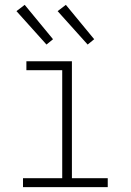

<svg xmlns="http://www.w3.org/2000/svg" viewBox="-20 -773 540 793"><path d="M75 0V-37H237V-483H89V-520H277V-37H425V0ZM342 -589 218 -727 252 -753 369 -611ZM172 -589 48 -727 82 -753 199 -611Z"/></svg>

Font: Iosevka Curly Extralight
Style: Regular
Weight: 200
Monospace: yes
Designer: Belleve Invis
Foundry: Belleve Invis
Version: Version 22.1.2; ttfautohint (v1.8.4)